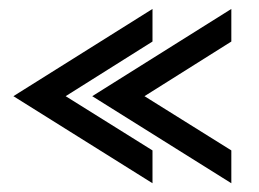

<svg xmlns="http://www.w3.org/2000/svg" viewBox="-20 -548 585 434"><path d="M502.9 -208V-133.8L188.5 -330.6L502.9 -527.8V-454.1L306.6 -330.6ZM324.7 -208V-133.8L10.3 -330.6L324.7 -527.8V-454.1L128.4 -330.6Z"/></svg>

Font: Fibel Vienna LRS
Style: Regular
Weight: 400
Designer: Peter Wiegel
Foundry: Peter Wioegel
Version: Version 000.000